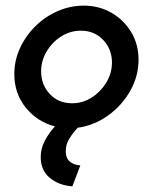

<svg xmlns="http://www.w3.org/2000/svg" viewBox="-20 -448 547 687"><path d="M238.9 218.8Q191 215.3 158.3 188.5Q125.7 161.8 125.7 113.9Q125.7 84 139.6 56.9Q153.5 29.9 176.4 4.2Q113.9 -11.8 72.6 -62.5Q31.2 -113.2 31.2 -183.3Q31.2 -231.2 51.4 -275.3Q71.5 -319.4 106.2 -353.8Q141 -388.2 185.8 -408Q230.6 -427.8 279.9 -427.8Q334.7 -427.8 379.2 -402.1Q423.6 -376.4 449.7 -332.6Q475.7 -288.9 475.7 -234.7Q475.7 -175 445.8 -122.6Q416 -70.1 366.7 -34.7Q317.4 0.7 258.3 9Q238.9 29.9 227.1 49.7Q215.3 69.4 215.3 93.1Q215.3 118.1 229.9 130.2Q244.4 142.4 267.4 143.8ZM238.2 -78.5Q275.7 -78.5 308 -99Q340.3 -119.4 360.4 -152.8Q380.6 -186.1 380.6 -224.3Q380.6 -271.5 349.3 -304.9Q318.1 -338.2 269.4 -338.2Q231.2 -338.2 199 -317.7Q166.7 -297.2 146.9 -263.9Q127.1 -230.6 127.1 -192.4Q127.1 -145.1 158 -111.8Q188.9 -78.5 238.2 -78.5Z"/></svg>

Font: Afacad Medium
Style: Italic
Weight: 500
Italic angle: -14°
Designer: Kristian Moeller
Foundry: Dicotype
Version: Version 1.000; ttfautohint (v1.8.4.7-5d5b)